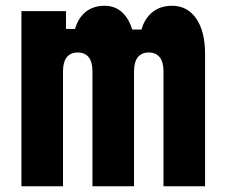

<svg xmlns="http://www.w3.org/2000/svg" viewBox="-20 -652 790 672"><path d="M211 -613.1V-550.7H304.5L235.5 -504.1Q238.5 -565.3 267.5 -598.5Q296.5 -631.8 346.2 -631.8Q391.1 -631.8 418.8 -596.6Q446.5 -561.5 451.6 -499.3L394.5 -548.6H536.3L468.4 -504.1Q471.4 -564.9 501.6 -598.3Q531.8 -631.8 582.1 -631.8Q635.8 -631.8 666.7 -587.1Q697.7 -542.4 697.7 -463.7V0H552.2V-402.6Q552.2 -434.8 539 -451.6Q525.7 -468.3 500.6 -468.3Q475.5 -468.3 462.3 -451.6Q449.1 -434.8 449.1 -402.6V0H303.6V-402.6Q303.6 -434.8 290.4 -451.6Q277.2 -468.3 252.1 -468.3Q226.9 -468.3 213.7 -451.6Q200.5 -434.8 200.5 -402.6V0H55V-613.1Z"/></svg>

Font: Martian Mono VF sWd Rg
Style: Regular
Weight: 400
Width: 6
Monospace: yes
Designer: Roman Shamin
Foundry: Evil Martians
Version: Version 1.100